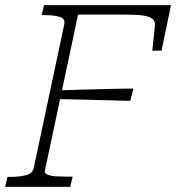

<svg xmlns="http://www.w3.org/2000/svg" viewBox="-39 -730 688 750"><path d="M188 -377Q238 -379 287 -380Q336 -381 385 -382.5Q434 -384 482 -384L470 -336Q423 -337 375 -338.5Q327 -340 278 -341Q229 -342 181 -343ZM-19 0 -10 -39H1Q38 -39 63.5 -46Q89 -53 93 -75L212 -635Q217 -657 194.5 -664Q172 -671 135 -671H124L133 -710H629L592 -532H556L566 -629Q568 -647 556.5 -656.5Q545 -666 519 -669.5Q493 -673 450 -673H266L136 -62Q134 -53 147.5 -47.5Q161 -42 182.5 -41Q204 -40 227 -40H245L235 0Z"/></svg>

Font: Roboto Serif Thin
Style: Italic
Weight: 250
Italic angle: -10°
Version: Version 1.007